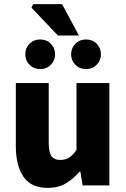

<svg xmlns="http://www.w3.org/2000/svg" viewBox="-20 -902 613 934"><path d="M212 12Q131 12 94 -42.5Q57 -97 57 -190V-498H217V-210Q217 -160 230.5 -142Q244 -124 272 -124Q298 -124 316 -135Q334 -146 352 -173V-498H512V0H382L371 -67H367Q336 -31 299.5 -9.5Q263 12 212 12ZM175 -566Q144 -566 123.5 -587Q103 -608 103 -638Q103 -668 123.5 -689Q144 -710 175 -710Q207 -710 227.5 -689Q248 -668 248 -638Q248 -608 227.5 -587Q207 -566 175 -566ZM399 -566Q367 -566 346.5 -587Q326 -608 326 -638Q326 -668 346.5 -689Q367 -710 399 -710Q430 -710 450.5 -689Q471 -668 471 -638Q471 -608 450.5 -587Q430 -566 399 -566ZM262 -729 133 -865 142 -882H282L364 -729Z"/></svg>

Font: Source Sans 3 ExtraBold
Style: Regular
Weight: 800
Designer: Paul D. Hunt
Foundry: Adobe
Version: Version 3.052;hotconv 1.1.0;makeotfexe 2.6.0